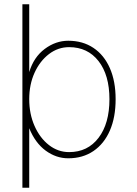

<svg xmlns="http://www.w3.org/2000/svg" viewBox="-20 -730 640 900"><path d="M85 150V-710H117V-392Q138 -462 189.5 -500.5Q241 -539 300 -539Q368 -539 418 -505.5Q468 -472 495 -410.5Q522 -349 522 -265Q522 -180 495 -118Q468 -56 418 -22Q368 12 300 12Q243 12 194 -24Q145 -60 117 -129V150ZM304 -17Q391 -17 442 -84Q493 -151 493 -265Q493 -378 442 -443.5Q391 -509 304 -509Q252 -509 209.5 -476.5Q167 -444 142 -389Q117 -334 117 -265Q117 -196 142 -139.5Q167 -83 209.5 -50Q252 -17 304 -17Z"/></svg>

Font: Geist Mono Thin
Style: Regular
Weight: 100
Monospace: yes
Designer: Basement.studio, Andrés Briganti, Mateo Zaragoza
Foundry: Basement.studio, Vercel, Andrés Briganti, Guido Ferreyra, Mateo Zaragoza
Version: Version 1.500; ttfautohint (v1.8.4.7-5d5b)